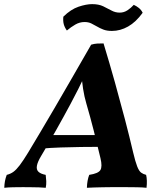

<svg xmlns="http://www.w3.org/2000/svg" viewBox="-52 -888 771 911"><path d="M-31.7 3Q-31.2 -14.3 -28.4 -28.9Q-25.6 -43.6 -20 -58.3Q-2.1 -62.7 11.6 -72.7Q25.4 -82.6 41.7 -104.1Q58 -125.6 81.5 -164.1Q109 -210.3 140 -261.9Q170.9 -313.6 206.6 -374.9Q242.3 -436.2 285.3 -510.6Q328.3 -584.9 380.5 -676Q395.2 -680.5 409.4 -681.3Q423.5 -682 439.3 -682Q467.9 -587.9 493.5 -496.4Q519 -404.9 541 -321Q562.9 -237.1 579.7 -164.9Q590.2 -120.6 598.8 -98.7Q607.3 -76.8 617.3 -69.2Q627.3 -61.7 641.3 -58.3Q644.3 -46.2 644.8 -30.3Q645.3 -14.3 643.2 3Q625.1 1 598.9 0.5Q572.7 0 547.7 0Q522.7 0 507.2 0Q494.7 0 476 0Q457.2 0 436.2 0.5Q415.2 1 395.2 1.5Q375.3 2 360.3 3Q360.8 -14.8 363.6 -30.2Q366.4 -45.7 371.4 -58.3Q414.4 -64.8 424.3 -81.1Q434.3 -97.4 424.8 -137.1Q409.5 -202.4 392.9 -267.7Q376.3 -333.1 357.5 -397.4Q348 -429.4 342.2 -466.5Q336.5 -503.5 334.1 -544.7H356.8Q338.2 -503 319.5 -465.7Q300.8 -428.5 282.8 -395.1Q249.6 -333.1 214.6 -271.1Q179.7 -209.2 143 -147.7Q126.2 -119.7 123.1 -101.3Q119.9 -82.8 130.7 -72.8Q141.4 -62.8 164.8 -58.3Q166.8 -44.1 167.5 -28.7Q168.2 -13.2 165.1 3Q151.8 1.5 132.6 1Q113.4 0.5 93.4 0.3Q73.5 0 57 0Q31.5 0 9.3 0.5Q-12.8 1 -31.7 3ZM141.2 -182.6 166.3 -247.2H419.9L426.5 -191.3Q381.5 -191.3 333.1 -190.6Q284.7 -189.8 235.8 -188.3Q186.8 -186.7 141.2 -182.6ZM479.2 -741.2Q455 -741.2 438.2 -747.8Q421.4 -754.3 408 -762.4Q394.5 -770.4 380.8 -777Q367.1 -783.5 349.1 -783.5Q326 -783.5 305.2 -771.4Q284.3 -759.3 265.3 -743.2Q254.6 -758 250.6 -773Q246.5 -788 248.5 -808.8Q284 -843.8 320.6 -856.1Q357.1 -868.4 385.2 -868.4Q416.4 -868.4 437.4 -858.3Q458.5 -848.3 476.7 -838.2Q495 -828.1 516 -828.1Q536.1 -828.1 553 -839.3Q569.8 -850.5 582.7 -865Q595.5 -859.4 606.9 -850.2Q618.3 -841.1 624.9 -827.4Q592.9 -783.1 555.8 -762.2Q518.7 -741.2 479.2 -741.2Z"/></svg>

Font: Vollkorn
Style: Italic
Weight: 400
Italic angle: -11°
Designer: Friedrich Althausen
Foundry: Friedrich Althausen
Version: Version 5.001